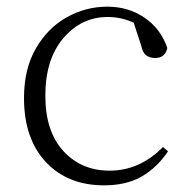

<svg xmlns="http://www.w3.org/2000/svg" viewBox="-20 -542 567 576"><path d="M292 14Q183 14 117.5 -56Q52 -126 52 -248Q52 -335 87.5 -396.5Q123 -458 180 -490Q237 -522 302 -522Q365 -522 413.5 -489Q462 -456 482 -398Q475 -368 446 -368Q410 -368 404 -404L381 -474Q344 -491 303 -491Q224 -491 170 -427.5Q116 -364 116 -255Q116 -148 170 -89Q224 -30 309 -30Q399 -30 469 -101L484 -88Q452 -40 406 -13Q360 14 292 14Z"/></svg>

Font: Minh Nguyen ExtraLight
Style: Regular
Weight: 250
Designer: Ryoko NISHIZUKA 西塚涼子 (kana & ideographs); Frank Grießhammer (Latin, Greek & Cyrillic); Wenlong ZHANG 张文龙 (bopomofo); San
Foundry: Adobe
Version: Version 1.100;July 7, 2023;FontCreator 14.0.0.2814 64-bit